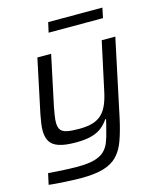

<svg xmlns="http://www.w3.org/2000/svg" viewBox="-129 -778 900 1078"><g transform="rotate(-15 320.5 -239.0)"><path d="M208 208Q175 208 139.5 206Q104 204 73 202Q42 200 21 197L35 133Q64 135 94.5 137Q125 139 154 140Q183 141 205 141Q266 141 303 130.5Q340 120 360.5 100.5Q381 81 392.5 52Q404 23 413 -16Q417 -31 421 -46.5Q425 -62 428 -76H423Q407 -52 384 -33Q361 -14 324.5 -3.5Q288 7 232 7Q169 7 133 -5Q97 -17 82 -42Q67 -67 67 -106Q67 -125 70.5 -148.5Q74 -172 79 -198L145 -510H225L163 -218Q158 -192 154.5 -169Q151 -146 151 -130Q151 -101 162.5 -86.5Q174 -72 200 -67Q226 -62 269 -62Q316 -62 348.5 -72Q381 -82 402 -103Q423 -124 436.5 -156Q450 -188 459 -232L519 -510H598L503 -62Q487 11 468.5 62.5Q450 114 419.5 146Q389 178 338.5 193Q288 208 208 208ZM242 -628 255 -686H570L558 -628Z"/></g></svg>

Font: Saira SemiExpanded
Style: Italic
Weight: 400
Width: 6
Italic angle: -12°
Designer: Hector Gatti with collaboration of the Omnibus-Type team
Foundry: Omnibus-Type
Version: Version 1.101